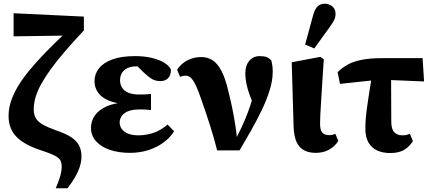

<svg xmlns="http://www.w3.org/2000/svg" viewBox="-20 -805 2317 1030"><path d="M279 205Q293 173 302 143.5Q311 114 311 88Q311 67 303 54Q295 41 274 30Q253 19 211 5Q166 -9 131.5 -26.5Q97 -44 73.5 -66Q50 -88 38 -117Q26 -146 26 -183Q26 -221 38 -259Q50 -297 74 -338Q98 -379 135.5 -425Q173 -471 223.5 -523Q274 -575 339 -636L324 -595V-614L53 -610V-734L430 -716V-642Q373 -581 329 -530Q285 -479 253.5 -435.5Q222 -392 201 -354Q180 -316 170.5 -282.5Q161 -249 161 -218Q161 -191 171.5 -172Q182 -153 208.5 -137.5Q235 -122 280 -106Q331 -89 361 -69.5Q391 -50 404 -25Q417 0 417 34Q417 62 408 89.5Q399 117 382.5 145.5Q366 174 342 205Z M677 15Q618 15 571 -0.5Q524 -16 496 -46.5Q468 -77 468 -120Q468 -155 488.5 -185Q509 -215 552.5 -234.5Q596 -254 666 -257V-246Q608 -248 568 -263.5Q528 -279 507.5 -306.5Q487 -334 487 -369Q487 -408 511 -438.5Q535 -469 583.5 -486.5Q632 -504 705 -504Q754 -504 794 -494.5Q834 -485 861 -468.5Q888 -452 897 -431Q897 -403 882.5 -386.5Q868 -370 840 -370Q825 -370 811.5 -374Q798 -378 782.5 -389.5Q767 -401 745 -422L701 -466L763 -470L787 -443Q767 -449 747.5 -449Q728 -449 711 -449Q685 -449 665.5 -440.5Q646 -432 635 -415Q624 -398 624 -374Q624 -352 635 -334.5Q646 -317 669 -307.5Q692 -298 728 -298Q744 -298 756.5 -298.5Q769 -299 790 -301V-215Q767 -217 754.5 -217.5Q742 -218 729 -218Q702 -218 682 -213Q662 -208 649 -198.5Q636 -189 629 -176Q622 -163 622 -148Q622 -129 633 -113.5Q644 -98 666.5 -88.5Q689 -79 722 -79Q763 -79 802.5 -92Q842 -105 879 -137L914 -101Q892 -66 856.5 -40Q821 -14 775.5 0.5Q730 15 677 15Z M1145 2Q1127 -69 1106 -134.5Q1085 -200 1062 -265Q1045 -317 1031 -346Q1017 -375 1004.5 -387Q992 -399 978 -399Q968 -399 960.5 -397.5Q953 -396 946 -393L930 -431Q946 -455 967 -470Q988 -485 1012 -492Q1036 -499 1060 -499Q1093 -499 1119.5 -482.5Q1146 -466 1167.5 -425.5Q1189 -385 1205 -316Q1217 -269 1226 -224.5Q1235 -180 1242 -136Q1249 -92 1253 -45H1238L1253 -76Q1268 -104 1282 -135Q1296 -166 1309 -200.5Q1322 -235 1333.5 -273Q1345 -311 1355 -353L1358 -201Q1335 -253 1321 -291Q1307 -329 1301.5 -358Q1296 -387 1296 -411Q1296 -454 1317.5 -479Q1339 -504 1373 -504Q1396 -504 1409.5 -499Q1423 -494 1435 -482Q1439 -467 1441 -453Q1443 -439 1443 -418Q1443 -374 1427 -322Q1411 -270 1384.5 -215Q1358 -160 1327 -105Q1296 -50 1265 2Z M1674 15Q1635 15 1609 0Q1583 -15 1570 -45.5Q1557 -76 1555 -125L1545 -471L1699 -500L1717 -487Q1712 -411 1708.5 -355.5Q1705 -300 1702.5 -259.5Q1700 -219 1698.5 -191Q1697 -163 1697 -143Q1697 -105 1710 -92.5Q1723 -80 1746 -80Q1756 -80 1764 -82Q1772 -84 1779 -87L1795 -49Q1777 -20 1746 -2.5Q1715 15 1674 15ZM1617 -566 1658 -717Q1668 -755 1683 -770Q1698 -785 1722 -785Q1746 -785 1763 -770.5Q1780 -756 1780 -731Q1780 -711 1771.5 -695Q1763 -679 1746 -656L1666 -545Z M1804 -355 1791 -418Q1816 -442 1845.5 -458.5Q1875 -475 1919.5 -484Q1964 -493 2032 -493H2247L2255 -368L2018 -378ZM2073 16Q2034 16 2004 2.5Q1974 -11 1957 -40Q1940 -69 1940 -115Q1940 -140 1942 -166.5Q1944 -193 1948.5 -225.5Q1953 -258 1959.5 -301Q1966 -344 1976 -403H2078L2079 -154Q2079 -112 2095 -95.5Q2111 -79 2139 -79Q2152 -79 2162 -81.5Q2172 -84 2179 -87L2195 -48Q2179 -21 2150.5 -2.5Q2122 16 2073 16Z"/></svg>

Font: Source Serif 4 18pt
Style: Bold
Weight: 700
Designer: Frank Grießhammer
Foundry: Adobe Systems Incorporated
Version: Version 4.004;hotconv 1.0.116;makeotfexe 2.5.65601